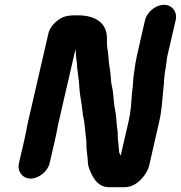

<svg xmlns="http://www.w3.org/2000/svg" viewBox="-20 -712 755 801"><path d="M187 -31 209 -126C214 -146 218 -172 223 -195L295 -507C295 -503 296 -499 296 -496C297 -469 301 -456 302 -429C305 -400 310 -376 311 -347C313 -314 321 -282 324 -249C325 -228 332 -210 333 -190C335 -171 338 -143 340 -125L341 -92L345 -56C347 -38 346 -23 352 -9C365 25 385 69 436 69H498C527 69 552 56 575 29C589 12 598 -4 602 -20L645 -208C655 -253 657 -296 661 -335C665 -366 664 -395 671 -427C674 -443 675 -466 679 -482L713 -628C721 -662 698 -692 664 -692C630 -692 593 -662 585 -628L551 -479C550 -470 547 -459 545 -448L541 -420C537 -397 535 -373 534 -352L530 -318C528 -285 526 -247 517 -208L483 -61C482 -62 483 -62 483 -63C481 -67 479 -72 477 -77C476 -87 476 -95 475 -102C475 -109 473 -120 472 -127L471 -160C471 -167 469 -175 468 -184C466 -208 464 -234 460 -255C454 -279 454 -321 448 -347C446 -355 443 -369 443 -381L440 -413L436 -439C435 -448 433 -457 433 -468L430 -498C426 -513 426 -533 426 -551C427 -614 381 -648 305 -648H288C278 -648 268 -647 259 -645C228 -640 190 -607 182 -573L95 -195C90 -172 86 -146 81 -126L59 -31C51 3 74 33 108 33C142 33 179 3 187 -31Z"/></svg>

Font: Electronic
Style: SuThkIt
Weight: 900
Version: Version 1.011